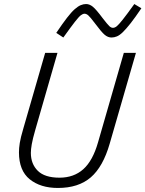

<svg xmlns="http://www.w3.org/2000/svg" viewBox="-20 -917 721 952"><path d="M466 -211 594 -655H654L524 -205Q491 -90 430 -37.5Q369 15 267 15Q181 15 127.5 -28Q74 -71 74 -162Q74 -182 78 -208Q82 -234 96 -281L204 -655H265L155 -273Q142 -228 137.5 -202Q133 -176 133 -159Q133 -104 167.5 -70Q202 -36 275 -36Q346 -36 393 -78Q440 -120 466 -211ZM681 -876Q650 -830 627.5 -801.5Q605 -773 589 -757.5Q573 -742 559.5 -736.5Q546 -731 533 -731Q515 -731 499 -744.5Q483 -758 451 -801Q427 -833 417.5 -841Q408 -849 399 -849Q391 -849 381 -841.5Q371 -834 351.5 -809Q332 -784 294 -731L259 -754Q290 -800 312 -828.5Q334 -857 350.5 -871.5Q367 -886 380.5 -891.5Q394 -897 407 -897Q424 -897 440.5 -883.5Q457 -870 489 -827Q513 -796 522 -787.5Q531 -779 540 -779Q549 -779 558.5 -786.5Q568 -794 588 -819Q608 -844 646 -897Z"/></svg>

Font: Intel One Mono Light
Style: Italic
Weight: 300
Italic angle: -16°
Monospace: yes
Designer: Fred Shallcrass
Foundry: Frere-Jones Type LLC
Version: Version 1.004